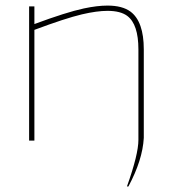

<svg xmlns="http://www.w3.org/2000/svg" viewBox="-20 -509 622 695"><path d="M481 -2.4V-330.1Q481 -420.9 440.9 -451.2Q416.5 -469.7 369.1 -469.7Q330.6 -469.7 276.4 -457Q216.8 -442.9 104.5 -400.9V0H85.4V-485.8H104.5V-421.9Q219.7 -464.8 283.7 -478.5Q332 -488.8 369.1 -488.8Q422.9 -488.8 452.6 -466.8Q500.5 -430.7 500.5 -330.1V-9.8Q496.1 70.3 444.8 166H439.5Q481 49.8 481 -2.4Z"/></svg>

Font: Fortheenas_01
Style: Regular
Weight: 100
Designer: Situjuh Nazara
Version: Version 1.10 September 8, 2014